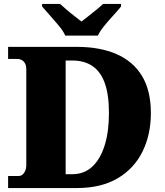

<svg xmlns="http://www.w3.org/2000/svg" viewBox="-20 -951 836 971"><path d="M21 0V-61H74Q86 -61 94.5 -68.5Q103 -76 108 -88Q113 -100 113 -115V-599Q113 -618 107 -629.5Q101 -641 90.5 -647Q80 -653 66 -653H21V-714H369Q485 -714 569 -677.5Q653 -641 698 -567Q743 -493 743 -379Q743 -270 700.5 -184Q658 -98 574.5 -49Q491 0 369 0ZM345 -70Q406 -70 447 -108.5Q488 -147 509.5 -216.5Q531 -286 531 -379Q531 -472 510 -530.5Q489 -589 447.5 -617Q406 -645 346 -645H312V-70ZM310 -771Q300 -794 278 -820.5Q256 -847 232.5 -873Q209 -899 193 -918V-931H284Q295 -921 314.5 -904Q334 -887 355.5 -870.5Q377 -854 392 -842Q407 -854 428.5 -870.5Q450 -887 470.5 -904Q491 -921 501 -931H592V-918Q577 -899 553 -873Q529 -847 507.5 -820.5Q486 -794 475 -771Z"/></svg>

Font: Noto Serif Khmer Black
Style: Regular
Weight: 900
Version: Version 2.003